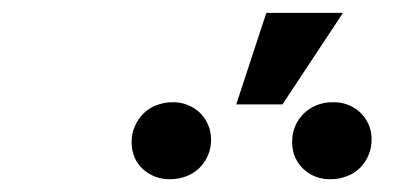

<svg xmlns="http://www.w3.org/2000/svg" viewBox="-20 -883 627 302"><path d="M398.9 -862.8H519.5L424.3 -718.8H351.6ZM187 -659.2Q187 -672.9 191.9 -684.1Q196.8 -695.3 205.1 -703.9Q213.4 -712.4 224.9 -717Q236.3 -721.7 249.5 -722.2Q262.7 -722.7 274.2 -718.3Q285.6 -713.9 293.9 -706.1Q302.2 -698.2 307.1 -687.3Q312 -676.3 312 -663.1Q312 -649.9 307.1 -638.7Q302.2 -627.4 293.9 -619.1Q285.6 -610.8 274.2 -606.2Q262.7 -601.6 249.5 -601.1Q236.8 -600.6 225.3 -604.7Q213.9 -608.9 205.3 -616.5Q196.8 -624 191.9 -635Q187 -646 187 -659.2ZM439.5 -659.7Q439.5 -673.3 444.3 -684.6Q449.2 -695.8 457.5 -704.1Q465.8 -712.4 477.5 -717.3Q489.3 -722.2 502.4 -722.2Q515.1 -722.7 526.4 -718.5Q537.6 -714.4 546.1 -706.5Q554.7 -698.7 559.6 -687.7Q564.5 -676.8 564.5 -663.6Q564.5 -650.4 559.6 -638.9Q554.7 -627.4 546.4 -619.1Q538.1 -610.8 526.6 -606.2Q515.1 -601.6 502 -601.1Q488.8 -600.6 477.5 -604.7Q466.3 -608.9 457.8 -616.7Q449.2 -624.5 444.3 -635.5Q439.5 -646.5 439.5 -659.7Z"/></svg>

Font: Roboto Mono Medium
Style: Italic
Weight: 500
Designer: Google
Version: Version 2.000985; 2015; ttfautohint (v1.3)